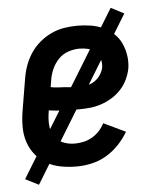

<svg xmlns="http://www.w3.org/2000/svg" viewBox="-49 -627 598 734"><g transform="rotate(-5 250.0 -260.0)"><path d="M221 8Q190 8 160.5 2.5Q131 -3 106.5 -17Q82 -31 64 -53Q46 -75 37 -102.5Q28 -130 28 -160.5Q28 -191 33 -221L53 -341Q57 -367 65.5 -391.5Q74 -416 88.5 -438.5Q103 -461 124 -479Q145 -497 169.5 -508.5Q194 -520 219.5 -524Q245 -528 270 -528Q296 -528 321 -524Q346 -520 368 -510Q390 -500 408 -483.5Q426 -467 436 -445.5Q446 -424 450 -399Q454 -374 450 -348Q446 -327 436 -306Q426 -285 410 -268Q394 -251 374 -239Q354 -227 332.5 -220Q311 -213 289 -211Q267 -209 246 -209Q217 -209 189 -210Q161 -211 133 -215L132 -207Q128 -183 129.5 -159.5Q131 -136 142.5 -117Q154 -98 175.5 -89Q197 -80 221 -80Q237 -80 254 -83.5Q271 -87 287 -96Q303 -105 315.5 -118.5Q328 -132 336 -148L420 -108Q405 -82 383 -59Q361 -36 334.5 -20.5Q308 -5 278.5 1.5Q249 8 221 8ZM258 -294Q272 -294 287.5 -297.5Q303 -301 316.5 -310Q330 -319 339 -333Q348 -347 351 -362Q353 -379 348 -395Q343 -411 331.5 -421.5Q320 -432 303.5 -436Q287 -440 270 -440Q249 -440 227 -432.5Q205 -425 189 -408Q173 -391 164 -370Q155 -349 152 -327L148 -303Q161 -300 175 -299.5Q189 -299 202.5 -298Q216 -297 230 -295.5Q244 -294 258 -294ZM71 65 20 39 403 -585 453 -559Z"/></g></svg>

Font: Iosevka SS04 Semibold
Style: Italic
Weight: 600
Italic angle: -9°
Monospace: yes
Designer: Belleve Invis
Foundry: Belleve Invis
Version: Version 19.0.0; ttfautohint (v1.8.4)